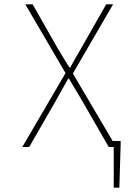

<svg xmlns="http://www.w3.org/2000/svg" viewBox="-20 -680 640 888"><path d="M506 188V0H483L361 -212Q347 -236 332 -261Q317 -286 299 -316H295Q278 -286 264.5 -261Q251 -236 237 -212L115 0H83L283 -342L97 -660H131L247 -456Q261 -433 272.5 -414Q284 -395 301 -368H305Q320 -395 330.5 -414Q341 -433 355 -456L471 -660H503L317 -340L501 -28H538V-12L532 188Z"/></svg>

Font: Source Code Pro ExtraLight
Style: Regular
Weight: 200
Monospace: yes
Designer: Paul D. Hunt, Teo Tuominen
Foundry: Adobe Systems Incorporated
Version: Version 2.030;PS 1.000;hotconv 16.6.51;makeotf.lib2.5.65220